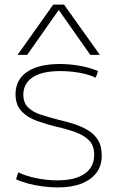

<svg xmlns="http://www.w3.org/2000/svg" viewBox="-20 -810 514 840"><path d="M233 10Q201 10 167 5.5Q133 1 103 -7Q73 -15 50 -26L60 -56Q93 -40 139 -30.5Q185 -21 231 -21Q309 -21 350.5 -50Q392 -79 392 -133Q392 -173 370 -195.5Q348 -218 311 -231.5Q274 -245 229 -255Q184 -266 142 -281Q100 -296 74 -323.5Q48 -351 48 -398Q48 -461 98.5 -495.5Q149 -530 242 -530Q287 -530 332 -521.5Q377 -513 409 -499L399 -470Q370 -484 328.5 -491.5Q287 -499 244 -499Q165 -499 124 -472.5Q83 -446 82 -397Q82 -361 102.5 -340.5Q123 -320 158 -308.5Q193 -297 236 -286Q271 -278 305 -267Q339 -256 366 -239.5Q393 -223 409 -197Q425 -171 425 -132Q426 -87 403 -55.5Q380 -24 337 -7Q294 10 233 10ZM57 -570 213 -790H260L417 -570H375L238 -765H236L99 -570Z"/></svg>

Font: M PLUS 1 ExtraLight
Style: Regular
Weight: 250
Version: Version 1.001